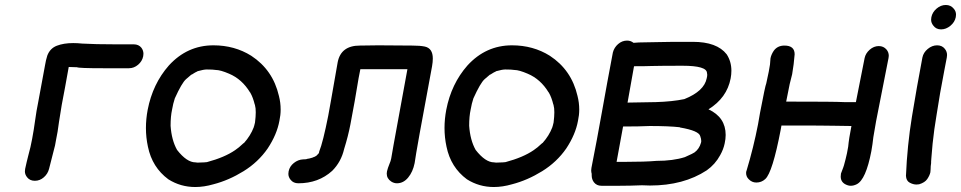

<svg xmlns="http://www.w3.org/2000/svg" viewBox="-20 -726 3859 771"><path d="M120 0Q100 0 89 -14Q80 -25 80 -38Q80 -43 81 -48Q87 -76 94 -103Q103 -135 109 -168Q116 -205 121 -242.5Q126 -280 134 -319L161 -465Q164 -484 170 -503Q181 -532 208.5 -542.5Q236 -553 274 -553Q292 -553 310 -551Q363 -548 442 -548H517Q537 -548 548 -534Q556 -523 556 -510Q556 -505 555 -500Q551 -480 534.5 -466Q518 -452 498 -452H394Q296 -452 289 -456Q273 -457 256 -457L241 -374Q227 -305 217 -237L216 -230Q212 -197 205 -164L201 -142L177 -48Q172 -28 156 -14Q140 0 120 0Z M764 25Q705 25 656 -6Q591 -54 574 -137Q566 -174 566 -212Q566 -248 573 -285Q593 -389 658 -463Q732 -544 837 -544Q922 -544 989 -502Q1076 -445 1100 -341Q1107 -314 1107 -286Q1107 -264 1102 -241Q1092 -186 1055 -130Q1017 -75 958 -38.5Q899 -2 837 14Q799 25 764 25ZM773 -73Q789 -73 800 -74L811 -75Q882 -94 924 -123Q938 -132 958 -151Q959 -152 960 -152Q986 -181 999 -215Q999 -218 1000 -218L1004 -234Q1007 -258 1007 -275Q1007 -293 1004 -303V-305L1003 -306Q996 -335 985 -354Q985 -355 984 -355Q952 -408 900 -430Q865 -445 847 -445Q836 -447 810 -447Q798 -447 773 -440L772 -439Q763 -435 756.5 -430.5Q750 -426 748 -426L727 -408Q710 -393 682 -331Q675 -310 671 -286Q665 -259 665 -221Q669 -163 691 -124Q730 -74 765 -74Z M1574 10Q1562 10 1551 3Q1533 -9 1533 -29Q1533 -33 1534 -38Q1537 -51 1544 -68Q1549 -79 1551 -90L1560 -142L1616 -448H1427L1420 -412Q1405 -319 1387 -226Q1378 -179 1362 -128Q1350 -76 1314 -40Q1259 10 1178 10Q1158 10 1147 -4Q1138 -15 1138 -28Q1138 -33 1139 -38Q1143 -58 1160 -71.5Q1177 -85 1197 -86Q1211 -86 1213 -88Q1222 -89 1231 -92Q1233 -92 1239 -95Q1241 -95 1247 -98.5Q1253 -102 1253.5 -103.5Q1254 -105 1256 -106Q1261 -111 1261 -113Q1261 -115 1262 -118Q1277 -155 1298 -261Q1304 -292 1309 -322L1336 -476Q1349 -543 1425 -543L1499 -544Q1572 -544 1636 -543Q1667 -543 1686 -539Q1718 -532 1718 -491Q1718 -477 1715 -460Q1651 -118 1645 -71Q1638 -36 1619 -13Q1600 10 1574 10Z M1963 25Q1904 25 1855 -6Q1790 -54 1773 -137Q1765 -174 1765 -212Q1765 -248 1772 -285Q1792 -389 1857 -463Q1931 -544 2036 -544Q2121 -544 2188 -502Q2275 -445 2299 -341Q2306 -314 2306 -286Q2306 -264 2301 -241Q2291 -186 2254 -130Q2216 -75 2157 -38.5Q2098 -2 2036 14Q1998 25 1963 25ZM1972 -73Q1988 -73 1999 -74L2010 -75Q2081 -94 2123 -123Q2137 -132 2157 -151Q2158 -152 2159 -152Q2185 -181 2198 -215Q2198 -218 2199 -218L2203 -234Q2206 -258 2206 -275Q2206 -293 2203 -303V-305L2202 -306Q2195 -335 2184 -354Q2184 -355 2183 -355Q2151 -408 2099 -430Q2064 -445 2046 -445Q2035 -447 2009 -447Q1997 -447 1972 -440L1971 -439Q1962 -435 1955.5 -430.5Q1949 -426 1947 -426L1926 -408Q1909 -393 1881 -331Q1874 -310 1870 -286Q1864 -259 1864 -221Q1868 -163 1890 -124Q1929 -74 1964 -74Z M2500 -314 2614 -316Q2680 -318 2728 -328Q2808 -360 2818 -412Q2820 -420 2820 -426Q2820 -430 2819 -433Q2818 -462 2721 -462Q2635 -462 2598 -461Q2574 -460 2526 -460ZM2488 -76Q2571 -76 2616 -80Q2683 -80 2730 -95Q2766 -111 2769 -114Q2788 -128 2795 -153Q2796 -156 2796 -159Q2796 -168 2792 -179Q2787 -201 2711 -214Q2710 -214 2710 -215Q2666 -220 2589 -220Q2547 -218 2482 -218L2456 -76ZM2468 20H2395Q2376 20 2365 6Q2356 -6 2356 -22V-28Q2354 -35 2354 -42Q2354 -47 2355 -52Q2377 -163 2397.5 -278.5Q2418 -394 2441 -515Q2446 -535 2462 -549Q2478 -563 2498 -563Q2513 -563 2524 -554Q2544 -556 2570 -556Q2601 -556 2626 -557Q2651 -558 2762 -558Q2859 -558 2898 -508Q2917 -479 2917 -442Q2917 -427 2914 -411Q2899 -333 2825 -287Q2894 -255 2894 -184Q2894 -168 2890 -150Q2885 -126 2872 -103Q2852 -66 2818 -42Q2725 19 2590 19L2558 18Q2508 20 2468 20Z M3396 20Q3390 20 3384 18Q3356 9 3356 -17Q3356 -23 3357 -29Q3359 -35 3361.5 -41Q3364 -47 3366 -53L3369 -62Q3376 -87 3381 -110L3386 -137Q3389 -170 3399 -220L3331 -221Q3306 -222 3118 -222L3115 -205Q3082 -33 3053 -7Q3038 7 3017 7Q2999 7 2986 -7Q2976 -17 2976 -32Q2976 -35 2977 -39L2978 -41Q3006 -134 3024 -227L3032 -273Q3053 -383 3057 -391L3067 -438Q3070 -453 3072 -467L3074 -492Q3077 -507 3087 -522Q3102 -543 3130 -543Q3171 -543 3171 -508Q3168 -468 3161 -428L3151 -388L3137 -318Q3333 -318 3369 -316H3417L3452 -493Q3456 -512 3472.5 -526.5Q3489 -541 3509 -541Q3528 -541 3540 -527Q3549 -516 3549 -502Q3549 -498 3548 -493L3498 -239L3487 -175Q3484 -147 3479 -119Q3457 -4 3420 14Q3408 20 3396 20Z M3759 -608Q3739 -608 3728 -623Q3719 -634 3719 -647Q3719 -652 3720 -657Q3724 -677 3741 -691.5Q3758 -706 3778 -706Q3798 -706 3810 -691Q3819 -681 3819 -667Q3819 -662 3818 -657Q3814 -637 3796.5 -622.5Q3779 -608 3759 -608ZM3717 -46Q3717 -40 3716 -34Q3713 -21 3703.5 -7Q3694 7 3671 14Q3666 15 3660 15Q3647 15 3633 7.5Q3619 0 3618 -20Q3623 -141 3642 -257.5Q3661 -374 3684 -495Q3688 -515 3705.5 -529.5Q3723 -544 3743 -544Q3763 -544 3774 -530Q3783 -519 3783 -505Q3783 -500 3782 -495L3772 -443Q3754 -351 3741 -265Q3731 -207 3725 -149L3720 -91L3719 -77V-71Q3717 -59 3717 -46Z"/></svg>

Font: Bad Comic
Style: Italic
Weight: 400
Italic angle: -11°
Designer: GGBotNet
Foundry: GGBotNet
Version: 0.95